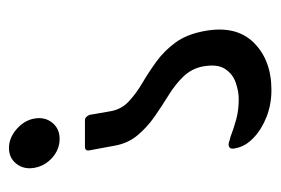

<svg xmlns="http://www.w3.org/2000/svg" viewBox="-116 -482 610 417"><g transform="rotate(90 188.5 -274.0)"><path d="M299 -154H242Q234 -154 230 -164L222 -210Q218 -233 201 -249Q184 -265 161 -278.5Q138 -292 114.5 -309Q91 -326 73 -350.5Q55 -375 48 -413Q35 -482 73 -520.5Q111 -559 176 -559Q207 -559 234 -548.5Q261 -538 279.5 -520.5Q298 -503 302 -483Q307 -466 294 -466Q291 -466 287 -467.5Q283 -469 278 -470Q260 -477 240 -482.5Q220 -488 195 -488Q179 -488 160 -481.5Q141 -475 130 -458Q119 -441 125 -409Q130 -385 147 -367.5Q164 -350 187.5 -335.5Q211 -321 234 -305Q257 -289 274.5 -268Q292 -247 297 -218L307 -164Q309 -154 299 -154ZM282 -99Q305 -99 323 -83Q341 -67 345 -44Q349 -22 336.5 -5.5Q324 11 302 11Q280 11 261 -5.5Q242 -22 238 -44Q234 -67 247 -83Q260 -99 282 -99Z"/></g></svg>

Font: Zain
Style: Italic
Weight: 400
Italic angle: -10°
Designer: Zain,Boutros
Foundry: Mobile Telecommunications Company (Zain), 2024
Version: Version 1.51; ttfautohint (v1.8.4)